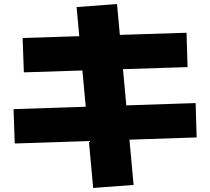

<svg xmlns="http://www.w3.org/2000/svg" viewBox="-20 -835 1040 950"><path d="M441 95 359 -800 559 -815 641 80ZM53 -125 47 -295 948 -325 953 -155ZM98 -477 92 -647 903 -673 908 -503Z"/></svg>

Font: M PLUS 2 Black
Style: Regular
Weight: 900
Designer: Coji Morishita
Foundry: UNDERFOREST DESIGN
Version: Version 1.001